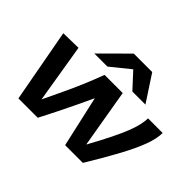

<svg xmlns="http://www.w3.org/2000/svg" viewBox="-158 -1064 1339 1339"><g transform="rotate(45 511.5 -395.0)"><path d="M777 0H602L517 -378Q492 -324 461 -259Q430 -194 396.5 -127Q363 -60 332 0H141L41 -543L188 -546L260 -109Q294 -181 326 -248Q358 -315 388.5 -386.5Q419 -458 450 -541H629L703 -107Q756 -203 790 -272Q824 -341 843 -389.5Q862 -438 870 -474Q878 -510 879 -541H1023Q1023 -486 996 -412.5Q969 -339 914.5 -238Q860 -137 777 0ZM294 -596 489 -790H671L798 -596H669L564 -710L423 -596Z"/></g></svg>

Font: Georama Extra Expanded SemiBold
Style: Italic
Weight: 600
Width: 8
Italic angle: -9°
Designer: Jean-Baptiste Levee
Foundry: Production Type
Version: Version 1.000